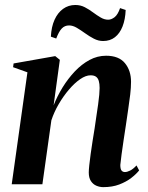

<svg xmlns="http://www.w3.org/2000/svg" viewBox="-20 -739 592 770"><path d="M195 -316.5Q209.5 -353.5 231.2 -388.8Q253 -424 280.2 -452.8Q307.5 -481.5 339 -498.5Q370.5 -515.5 405.5 -515.5Q456.5 -515.5 481 -485.8Q505.5 -456 505.5 -411Q505.5 -387.5 502.2 -359.8Q499 -332 494.2 -301Q489.5 -270 485 -238Q480.5 -209 475.8 -177.5Q471 -146 467.5 -119.5Q464 -93 462.5 -77.5Q462.5 -61 467.5 -55Q472.5 -49 481 -49Q490 -49 502 -55Q514 -61 527.5 -75.5L538 -55.5Q526 -40.5 506.2 -25.2Q486.5 -10 458.5 0.8Q430.5 11.5 394 11.5Q380 11.5 366.5 5.8Q353 0 344.5 -13Q336 -26 336 -47.5Q336 -57 338 -76.2Q340 -95.5 343.5 -120.8Q347 -146 351.2 -173Q355.5 -200 359.5 -224.5Q363 -250.5 366.8 -274.8Q370.5 -299 373.5 -320.2Q376.5 -341.5 378 -358.5Q379.5 -375.5 379.5 -386Q379.5 -403 376.2 -414.2Q373 -425.5 365.2 -431.2Q357.5 -437 343 -437Q324 -437 301.5 -421.5Q279 -406 256.8 -380Q234.5 -354 215.8 -322Q197 -290 186 -256.5L150 0H27L90 -449L32.5 -469.5L34.5 -484.5L201.5 -514L220 -499ZM184 -592Q186 -631.5 198.8 -659.8Q211.5 -688 233 -703.5Q254.5 -719 282 -719Q303 -719 320.2 -710Q337.5 -701 353.2 -689.2Q369 -677.5 383.8 -668.8Q398.5 -660 414 -660Q426.5 -660 439.5 -670Q452.5 -680 461.5 -706.5L484 -699Q482.5 -661 471.5 -633Q460.5 -605 441 -589.8Q421.5 -574.5 393.5 -574.5Q374.5 -574.5 356.2 -584Q338 -593.5 321 -605.8Q304 -618 288 -627.5Q272 -637 257 -637Q239.5 -637 227.8 -624.8Q216 -612.5 205.5 -584.5Z"/></svg>

Font: Merriweather 144pt SemiBold
Style: Italic
Weight: 600
Italic angle: -7.8°
Version: Version 2.101